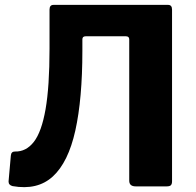

<svg xmlns="http://www.w3.org/2000/svg" viewBox="-20 -762 801 785"><path d="M667.3 -742Q683.4 -742 683.4 -722.7V-20.7Q683.4 -10 678.9 -5Q674.4 0 661.6 0H534.8Q508.4 0 508.4 -23.3V-600.9Q508.4 -613.6 495 -613.6H330Q316.8 -613.6 316.8 -601.2V-554Q316.8 -357.9 288 -228.3Q259.1 -98.6 196.3 -40.8Q133.5 17 31.4 -1.1Q14.7 -5.3 15 -20.3L24.3 -125.4Q25.6 -142.8 41.3 -142.5Q86.6 -141.3 118.3 -181.9Q150 -222.5 166.3 -315.5Q182.5 -408.4 182.5 -562.6V-722.7Q182.5 -742 198.6 -742Z"/></svg>

Font: Libre Franklin Thin
Style: Regular
Weight: 100
Designer: Pablo Impallari, Rodrigo Fuenzalida, Nhung Nguyen
Foundry: Impallari Type
Version: Version 3.000